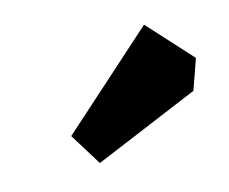

<svg xmlns="http://www.w3.org/2000/svg" viewBox="-47 -792 398 333"><g transform="rotate(-15 152.5 -626.0)"><path d="M61 -578 233 -732 305 -653 286 -599 97 -520Z"/></g></svg>

Font: Grenze Black
Style: Italic
Weight: 900
Italic angle: -10°
Designer: Renata Polastri
Foundry: Omnibus-Type
Version: Version 1.002; ttfautohint (v1.8)